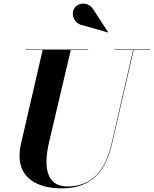

<svg xmlns="http://www.w3.org/2000/svg" viewBox="-20 -1023 846 1058"><path d="M434.5 -884 574.5 -844 576 -845.5 494.5 -970.5C465.5 -1018 408.5 -1007 390.5 -979C369 -947 386.5 -893.5 434.5 -884ZM120.5 -750V-747.5H215L95.5 -230C57.5 -66 157.5 15 320.5 15C478.5 15 561 -73 597 -230L716.5 -747.5H806V-750H610.5V-747.5H713.5L594.5 -230C559 -77 480.5 4.5 352 4.5C228 4.5 221.5 -115 250.5 -240L370 -747.5H465.5V-750Z"/></svg>

Font: Bodoni* 72pt
Style: Bold Italic
Weight: 700
Italic angle: -13°
Version: Version 2.3